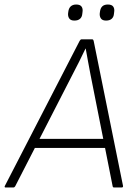

<svg xmlns="http://www.w3.org/2000/svg" viewBox="-42 -829 598 849"><path d="M-18 0Q-20 0 -21 -1.5Q-22 -3 -21 -6L310 -648Q314 -655 318 -655H366Q370 -655 372 -649L502 -7Q503 0 496 0H462Q457 0 456 -6L358 -500Q353 -527 347.5 -556Q342 -585 337 -614H336Q322 -585 308 -556.5Q294 -528 278 -498L25 -5Q22 0 17 0ZM102 -175 121 -215H425L431 -175ZM427 -738Q411 -738 404.5 -747Q398 -756 399 -769L400 -777Q402 -793 410.5 -801Q419 -809 435 -809Q452 -809 458.5 -800Q465 -791 463 -777L462 -769Q461 -754 452 -746Q443 -738 427 -738ZM287 -738Q271 -738 264.5 -747Q258 -756 259 -769L260 -777Q262 -793 271 -801Q280 -809 295 -809Q312 -809 318.5 -800Q325 -791 323 -777L322 -769Q321 -754 312 -746Q303 -738 287 -738Z"/></svg>

Font: Sofia Sans ExtraLight
Style: Italic
Weight: 250
Italic angle: -9°
Version: Version 4.100-B